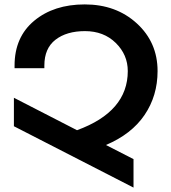

<svg xmlns="http://www.w3.org/2000/svg" viewBox="-20 -787 777 870"><path d="M694 -465Q694 -353 635 -266Q576 -179 460 -130L585 -66V63L43 -215V-344L329 -197Q559 -281 559 -465Q559 -539 504.5 -592.5Q450 -646 365 -646Q282 -646 231.5 -607Q181 -568 181 -490V-478H46V-490Q46 -619 135 -693Q224 -767 364 -767Q506 -767 600 -681Q694 -595 694 -465Z"/></svg>

Font: Montserrat arm Medium
Style: Regular
Weight: 500
Designer: Julieta Ulanovsky
Foundry: Julieta Ulanovsky
Version: Version 6.000;PS 006.000;hotconv 1.0.88;makeotf.lib2.5.64775